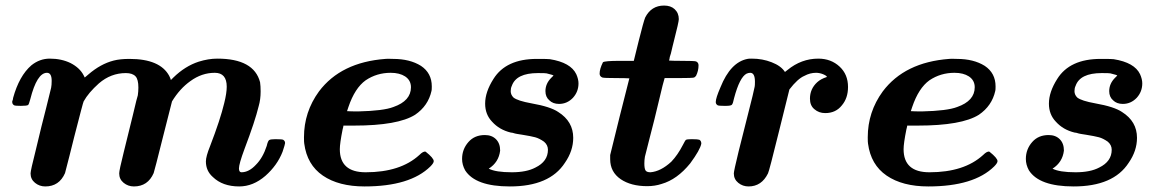

<svg xmlns="http://www.w3.org/2000/svg" viewBox="-20 -663 4186 691"><path d="M90 -39Q90 -49 109 -124Q131 -217 146 -274L164 -347Q166 -357 166 -372Q166 -401 149 -401Q113 -401 89 -306Q84 -287 81 -285Q76 -282 55 -282Q35 -282 31 -284Q24 -288 24 -296V-298Q24 -299 25 -301Q26 -303 26 -304Q27 -306 27 -310Q49 -390 93 -428Q123 -452 159 -452Q201 -452 234 -436Q267 -419 281 -392L285 -384Q295 -392 298 -395Q342 -433 389 -445Q412 -451 446 -451Q556 -451 589 -390Q594 -380 595 -375L604 -384Q646 -425 695 -441Q730 -452 762 -452Q894 -452 916 -367Q918 -353 918 -334Q918 -305 911 -281Q898 -227 860 -127Q840 -73 840 -57Q840 -43 849 -43Q876 -43 901 -70Q926 -95 940 -138Q944 -156 949 -159Q954 -162 969 -162H975Q995 -162 999 -160Q1006 -156 1006 -148Q1006 -144 997 -117Q978 -68 935 -30Q891 8 841 8Q781 8 746 -26Q721 -48 721 -82Q721 -100 736 -137Q773 -233 787 -292Q796 -328 796 -351Q796 -401 753 -401Q706 -401 665 -371Q627 -344 599 -298Q596 -288 567 -172Q536 -48 533 -40Q512 8 462 8Q441 8 425 -5Q409 -18 409 -39Q409 -50 425 -114Q436 -158 458 -248Q474 -316 476 -320Q478 -334 478 -348Q478 -377 468 -388Q457 -400 433 -400Q379 -400 336 -363Q298 -329 281 -298Q279 -295 247 -170Q238 -134 230 -102Q222 -70 218 -55.5Q214 -41 214 -40Q193 8 143 8Q122 8 106 -5Q90 -18 90 -39Z M1296 -43Q1421 -43 1489 -105Q1504 -120 1512 -117Q1541 -94 1541 -83Q1541 -76 1529 -64Q1456 8 1292 8Q1199 8 1142 -31Q1085 -70 1075 -146Q1074 -150 1074 -169Q1074 -260 1128 -334Q1207 -439 1367 -451Q1371 -452 1395 -451Q1455 -451 1495 -426Q1534 -400 1534 -352Q1534 -339 1533 -336Q1521 -282 1474 -250Q1412 -211 1254 -211H1216Q1216 -208 1213 -197Q1203 -147 1203 -126Q1203 -43 1296 -43ZM1438 -388Q1418 -401 1386 -401Q1336 -401 1296 -374Q1257 -346 1234 -278L1229 -263Q1242 -262 1269 -262Q1360 -264 1396 -278Q1459 -300 1459 -349Q1459 -374 1438 -388Z M1822 -43Q1875 -43 1907 -60Q1952 -82 1952 -124Q1952 -141 1938 -153Q1921 -165 1906 -169Q1891 -173 1860 -178Q1855 -179 1841 -181Q1834 -182 1825 -185L1818 -186Q1777 -196 1751 -225Q1726 -251 1726 -290Q1726 -332 1756 -379Q1801 -451 1912 -451Q1954 -451 1959 -450Q2034 -438 2054 -396Q2062 -378 2062 -363Q2062 -333 2042 -311Q2021 -289 1992 -289Q1970 -289 1957 -302Q1943 -314 1943 -335Q1943 -362 1964 -383L1972 -391Q1972 -393 1947 -399Q1943 -400 1916 -400Q1838 -400 1822 -354Q1818 -346 1818 -335Q1818 -322 1828 -312Q1843 -300 1893 -291Q1961 -279 1989 -260Q2043 -226 2043 -167Q2043 -120 2013 -77Q1958 8 1815 8Q1691 8 1654 -50Q1643 -70 1643 -91Q1643 -126 1666 -152Q1688 -177 1725 -177Q1750 -177 1765 -162Q1780 -147 1780 -121Q1775 -79 1739 -56Q1764 -43 1822 -43Z M2214 -18Q2176 -44 2176 -90V-105L2210 -243L2245 -381Q2230 -382 2199 -382Q2154 -382 2148 -384Q2138 -388 2138 -398Q2138 -415 2150 -439Q2157 -444 2210 -444H2261L2279 -517Q2296 -585 2302 -600Q2324 -643 2370 -643Q2394 -643 2408 -630Q2423 -616 2423 -594Q2423 -584 2405 -514Q2403 -508 2400.5 -496Q2398 -484 2397 -481Q2396 -476 2394.5 -470.5Q2393 -465 2391.5 -461Q2390 -457 2390 -454L2388 -445Q2403 -444 2434 -444Q2479 -444 2485 -442Q2494 -438 2494 -428Q2494 -408 2485 -390Q2483 -388 2481 -386L2478 -384Q2472 -382 2423 -382H2372Q2367 -367 2353 -307Q2347 -280 2335 -232.5Q2323 -185 2319 -170Q2302 -102 2301 -99Q2299 -87 2299 -75Q2299 -57 2303 -50Q2307 -43 2321 -43Q2358 -46 2396 -81Q2419 -105 2438 -142Q2446 -158 2449 -160Q2453 -162 2467 -162H2473Q2491 -162 2497 -160Q2504 -156 2504 -146Q2500 -124 2464 -75Q2417 -17 2361 -1Q2337 7 2309 7Q2251 7 2214 -18Z M2621 -39Q2621 -47 2638 -117Q2657 -193 2674 -260Q2692 -330 2696 -351Q2697 -355 2697 -369Q2697 -401 2680 -401Q2674 -401 2667 -398Q2642 -385 2622 -310Q2618 -290 2614 -286Q2610 -282 2592 -282H2587Q2567 -282 2563 -284Q2556 -288 2556 -296Q2556 -310 2573 -349Q2609 -439 2670 -451Q2673 -452 2686 -452Q2724 -452 2757 -439Q2791 -426 2805 -404L2814 -411Q2864 -452 2925 -452Q2971 -452 3002 -423Q3032 -395 3032 -350Q3032 -310 3010 -284Q2988 -256 2950 -256Q2927 -256 2911 -270Q2895 -283 2895 -308Q2895 -343 2921 -367Q2934 -379 2956 -386Q2956 -390 2942 -396Q2929 -401 2917 -401Q2895 -401 2875 -390Q2851 -380 2821 -341L2784 -192Q2748 -46 2744 -39Q2721 8 2674 8Q2653 8 2637 -5Q2621 -18 2621 -39Z M3325 -43Q3450 -43 3518 -105Q3533 -120 3541 -117Q3570 -94 3570 -83Q3570 -76 3558 -64Q3485 8 3321 8Q3228 8 3171 -31Q3114 -70 3104 -146Q3103 -150 3103 -169Q3103 -260 3157 -334Q3236 -439 3396 -451Q3400 -452 3424 -451Q3484 -451 3524 -426Q3563 -400 3563 -352Q3563 -339 3562 -336Q3550 -282 3503 -250Q3441 -211 3283 -211H3245Q3245 -208 3242 -197Q3232 -147 3232 -126Q3232 -43 3325 -43ZM3467 -388Q3447 -401 3415 -401Q3365 -401 3325 -374Q3286 -346 3263 -278L3258 -263Q3271 -262 3298 -262Q3389 -264 3425 -278Q3488 -300 3488 -349Q3488 -374 3467 -388Z M3851 -43Q3904 -43 3936 -60Q3981 -82 3981 -124Q3981 -141 3967 -153Q3950 -165 3935 -169Q3920 -173 3889 -178Q3884 -179 3870 -181Q3863 -182 3854 -185L3847 -186Q3806 -196 3780 -225Q3755 -251 3755 -290Q3755 -332 3785 -379Q3830 -451 3941 -451Q3983 -451 3988 -450Q4063 -438 4083 -396Q4091 -378 4091 -363Q4091 -333 4071 -311Q4050 -289 4021 -289Q3999 -289 3986 -302Q3972 -314 3972 -335Q3972 -362 3993 -383L4001 -391Q4001 -393 3976 -399Q3972 -400 3945 -400Q3867 -400 3851 -354Q3847 -346 3847 -335Q3847 -322 3857 -312Q3872 -300 3922 -291Q3990 -279 4018 -260Q4072 -226 4072 -167Q4072 -120 4042 -77Q3987 8 3844 8Q3720 8 3683 -50Q3672 -70 3672 -91Q3672 -126 3695 -152Q3717 -177 3754 -177Q3779 -177 3794 -162Q3809 -147 3809 -121Q3804 -79 3768 -56Q3793 -43 3851 -43Z"/></svg>

Font: KaTeX_Math
Style: Bold Italic
Weight: 700
Version: Version